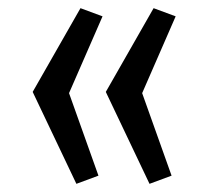

<svg xmlns="http://www.w3.org/2000/svg" viewBox="-20 -531 530 470"><path d="M60 -306 177 -511 231 -491 149 -303 221 -101 167 -81ZM239 -306 356 -511 410 -491 328 -303 400 -101 346 -81Z"/></svg>

Font: Carrois Gothic SC
Style: Regular
Weight: 400
Designer: Ralph du Carrois
Foundry: Ralph du Carrois
Version: Version 1.001